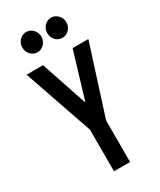

<svg xmlns="http://www.w3.org/2000/svg" viewBox="-203 -872 782 939"><g transform="rotate(-30 187.5 -402.5)"><path d="M116 -691C145 -691 170 -717 170 -748C170 -778 147 -805 116 -805C86 -805 62 -779 62 -748C62 -717 86 -691 116 -691ZM257 -691C287 -691 311 -717 311 -748C311 -777 288 -805 257 -805C227 -805 203 -779 203 -748C203 -716 227 -691 257 -691ZM148 0H239V-235L363 -623H274L195 -361L107 -623H14L148 -235Z"/></g></svg>

Font: Inconsolata Condensed
Style: Bold
Weight: 700
Width: 3
Monospace: yes
Designer: Raph Levien, Cyreal, Brenton Simpson
Foundry: Raph Levien, Cyreal, Google
Version: Version 3.100